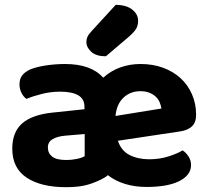

<svg xmlns="http://www.w3.org/2000/svg" viewBox="-20 -762 867 798"><path d="M409 -439Q441 -468 480.5 -482Q520 -496 564 -496Q615 -496 657.5 -480.5Q700 -465 730.5 -437Q761 -409 778 -370Q795 -331 795 -285Q795 -253 778 -237Q761 -221 730 -216L470 -177Q484 -135 519 -117.5Q554 -100 600 -100Q642 -100 679 -111.5Q716 -123 739 -137Q754 -127 764 -111Q774 -95 774 -76Q774 -53 760 -36Q746 -19 721.5 -7.5Q697 4 663.5 9.5Q630 15 590 15Q492 15 428 -34Q425 -31 421 -28Q417 -25 413 -23Q383 -6 347 5Q311 16 254 16Q151 16 91 -23.5Q31 -63 31 -144Q31 -213 72 -249Q113 -285 198 -294L331 -308V-319Q331 -351 305 -366Q279 -381 230 -381Q192 -381 155.5 -372Q119 -363 90 -351Q78 -359 69.5 -375.5Q61 -392 61 -411Q61 -434 72 -448.5Q83 -463 107 -474Q135 -485 174 -490.5Q213 -496 250 -496Q359 -496 409 -439ZM332 -113V-205L250 -198Q218 -195 198.5 -183.5Q179 -172 179 -149Q179 -125 197 -111Q215 -97 256 -97Q278 -97 299.5 -101.5Q321 -106 332 -113ZM460 -280 651 -311Q649 -324 643.5 -337Q638 -350 627.5 -360Q617 -370 601 -376.5Q585 -383 564 -383Q522 -383 493.5 -356.5Q465 -330 460 -280ZM461 -742Q507 -741 530.5 -721.5Q554 -702 554 -676Q554 -655 545 -641Q536 -627 514 -608L420 -528Q380 -528 359.5 -546.5Q339 -565 339 -588Q339 -599 343.5 -609Q348 -619 361 -633Z"/></svg>

Font: Baloo 2 Latin
Style: Bold
Weight: 400
Designer: Sarang Kulkarni and Ek Type
Foundry: Ek Type
Version: Version 1.001